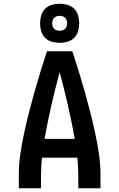

<svg xmlns="http://www.w3.org/2000/svg" viewBox="-20 -1010 640 1030"><path d="M81 0V-74Q81 -130 89.5 -186.5Q98 -243 110 -298.5Q122 -354 136 -409Q150 -464 165.5 -518.5Q181 -573 197.5 -627Q214 -681 232 -735H368Q386 -681 402.5 -627Q419 -573 434.5 -518.5Q450 -464 464 -409Q478 -354 490 -298.5Q502 -243 510.5 -186.5Q519 -130 519 -74V0H400V-74Q400 -96 398.5 -119Q397 -142 395 -164H205Q203 -142 201.5 -119Q200 -96 200 -74V0ZM381 -265Q365 -355 344.5 -444.5Q324 -534 300 -623Q276 -534 255.5 -444.5Q235 -355 219 -265ZM300 -780Q279 -780 258 -786Q237 -792 222 -807Q207 -822 201 -843Q195 -864 195 -885Q195 -906 201 -927Q207 -948 222 -963Q237 -978 258 -984Q279 -990 300 -990Q321 -990 342 -984Q363 -978 378 -963Q393 -948 399 -927Q405 -906 405 -885Q405 -864 399 -843Q393 -822 378 -807Q363 -792 342 -786Q321 -780 300 -780ZM300 -845Q308 -845 316 -847.5Q324 -850 329.5 -855.5Q335 -861 337.5 -869Q340 -877 340 -885Q340 -893 337.5 -901Q335 -909 329.5 -914.5Q324 -920 316 -922.5Q308 -925 300 -925Q292 -925 284 -922.5Q276 -920 270.5 -914.5Q265 -909 262.5 -901Q260 -893 260 -885Q260 -877 262.5 -869Q265 -861 270.5 -855.5Q276 -850 284 -847.5Q292 -845 300 -845Z"/></svg>

Font: Iosevka Curly Extended
Style: Bold
Weight: 700
Width: 7
Monospace: yes
Designer: Belleve Invis
Foundry: Belleve Invis
Version: Version 11.1.0; ttfautohint (v1.8.3)